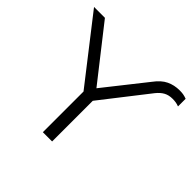

<svg xmlns="http://www.w3.org/2000/svg" viewBox="-172 -899 1085 1085"><g transform="rotate(45 370.0 -357.0)"><path d="M303 0V-363L317 -307L7 -705H94L342 -389H341L538 -638Q569 -680 604.5 -697Q640 -714 683 -714Q699 -714 711.5 -712Q724 -710 740 -704V-643Q727 -648 715 -650Q703 -652 688 -652Q658 -652 636 -640Q614 -628 594 -603L363 -307L377 -363V0Z"/></g></svg>

Font: Nunito Sans 7pt SemiExpanded Light
Style: Regular
Weight: 300
Width: 6
Designer: Vernon Adams
Foundry: Vernon Adams
Version: Version 3.101;gftools[0.9.27]